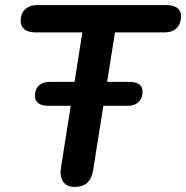

<svg xmlns="http://www.w3.org/2000/svg" viewBox="-20 -725 730 753"><path d="M273 8Q242 8 228 -12Q214 -32 219 -67L303 -598H118Q91 -598 76 -610Q61 -622 61 -642Q61 -672 78.5 -688.5Q96 -705 125 -705H633Q660 -705 675 -694Q690 -683 690 -662Q690 -632 673 -615Q656 -598 626 -598H431L345 -56Q340 -25 322.5 -8.5Q305 8 273 8ZM169 -310Q144 -310 130.5 -320Q117 -330 117 -349Q117 -375 132.5 -389.5Q148 -404 175 -404H487Q512 -404 525.5 -394.5Q539 -385 539 -366Q539 -340 523.5 -325Q508 -310 481 -310Z"/></svg>

Font: Nunito ExtraLight
Style: Italic
Weight: 200
Italic angle: -9°
Designer: Vernon Adams
Foundry: Vernon Adams
Version: Version 3.602